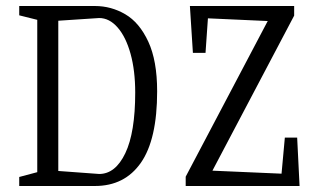

<svg xmlns="http://www.w3.org/2000/svg" viewBox="-20 -619 1056 639"><path d="M44 -30 104 -46V-553L44 -568V-599H296Q350 -599 397 -571.5Q444 -544 473.5 -480.5Q503 -417 503 -315Q503 -155 449 -77.5Q395 0 296 0H44ZM430 -311Q430 -384 414.5 -440Q399 -496 371.5 -527.5Q344 -559 310 -559L174 -550V-50L310 -40Q364 -40 397 -109Q430 -178 430 -311ZM598 -31 871 -549 672 -558 664 -443H622L612 -599H959V-567L687 -51L917 -41L928 -161H969L977 0H598Z"/></svg>

Font: Grenze Light
Style: Regular
Weight: 300
Designer: Renata Polastri
Foundry: Omnibus-Type
Version: Version 1.002; ttfautohint (v1.8)